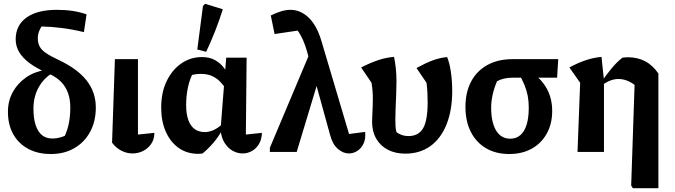

<svg xmlns="http://www.w3.org/2000/svg" viewBox="-20 -804 3570 1016"><path d="M249 11Q180 11 129 -16.5Q78 -44 50 -94Q22 -144 22 -212Q22 -270 47.5 -316.5Q73 -363 117.5 -394Q162 -425 221 -434L276 -427Q221 -402 189 -349.5Q157 -297 157 -229Q157 -178 168.5 -142.5Q180 -107 202 -89Q224 -71 257 -71Q280 -71 304.5 -78.5Q329 -86 358 -102L309 -57Q331 -96 341.5 -138.5Q352 -181 352 -235Q352 -300 324 -344.5Q296 -389 238 -414Q177 -440 138.5 -468.5Q100 -497 81.5 -528Q63 -559 63 -596Q63 -670 120 -711Q177 -752 281 -752Q327 -752 365.5 -746Q404 -740 438 -728L424 -634Q362 -649 306 -656Q250 -663 197 -664Q181 -665 165 -665Q149 -665 134 -664L224 -694Q180 -648 180 -602Q180 -577 189.5 -558.5Q199 -540 223 -523.5Q247 -507 288 -488Q390 -440 438.5 -378Q487 -316 487 -235Q487 -162 457 -106.5Q427 -51 373.5 -20Q320 11 249 11Z M573 -49 588 -491H710V-92L797 -101Q797 -67 780 -42.5Q763 -18 737 -5Q711 8 681 8Q651 8 622.5 -6.5Q594 -21 573 -49Z M1052 8Q1046 9 1040 9.5Q1034 10 1029 10Q969 10 925 -21.5Q881 -53 857 -108Q833 -163 833 -235Q833 -316 862.5 -376Q892 -436 940.5 -469Q989 -502 1048 -502Q1088 -502 1116 -487Q1144 -472 1163.5 -447Q1183 -422 1196 -393L1173 -338Q1160 -356 1143.5 -373Q1127 -390 1102.5 -401.5Q1078 -413 1041 -413Q1019 -413 998 -408Q977 -403 952 -391L1004 -422Q984 -387 974.5 -341.5Q965 -296 965 -248Q965 -201 976.5 -169Q988 -137 1010 -121Q1032 -105 1064 -105Q1085 -105 1108.5 -115Q1132 -125 1157 -148V-118Q1135 -78 1108 -47Q1081 -16 1052 8ZM1264 8Q1237 8 1211.5 -6Q1186 -20 1168.5 -48Q1151 -76 1147 -117L1177 -499H1285L1281 -92L1366 -101Q1365 -65 1349.5 -40.5Q1334 -16 1311.5 -4Q1289 8 1264 8ZM1071 -530 1024 -542 1054 -772 1065 -784 1159 -755Q1141 -697 1119 -641Q1097 -585 1071 -530Z M1676 -417 1550 0H1408V-22L1628 -544ZM1827 -95 1912 -106Q1916 -70 1904 -44.5Q1892 -19 1871 -5.5Q1850 8 1826 8Q1796 8 1768 -16Q1740 -40 1727 -89L1605 -531Q1585 -602 1555 -642L1433 -624L1413 -722Q1441 -736 1467 -744Q1493 -752 1517 -752Q1570 -752 1613 -711Q1656 -670 1680 -590Z M2125 9Q2072 9 2032.5 -11.5Q1993 -32 1971 -70Q1949 -108 1949 -159Q1949 -171 1950 -192Q1951 -213 1952 -237.5Q1953 -262 1953 -283Q1953 -324 1946 -366L1891 -447Q1940 -472 1982 -486Q2024 -500 2065 -503Q2071 -476 2074.5 -442.5Q2078 -409 2078 -374Q2078 -341 2076.5 -304.5Q2075 -268 2073.5 -233.5Q2072 -199 2072 -171Q2072 -149 2073 -135Q2074 -121 2077 -109Q2080 -97 2086 -83L2065 -115Q2083 -99 2101.5 -91.5Q2120 -84 2142 -84Q2195 -84 2219 -125.5Q2243 -167 2243 -263Q2243 -290 2241.5 -317Q2240 -344 2237 -366L2184 -444Q2231 -470 2268.5 -484Q2306 -498 2346 -502Q2359 -471 2366 -422.5Q2373 -374 2373 -323Q2373 -221 2343 -146Q2313 -71 2257.5 -31Q2202 9 2125 9Z M2693 -393Q2668 -393 2647 -388Q2626 -383 2610 -374Q2594 -336 2586.5 -301Q2579 -266 2579 -234Q2579 -182 2591 -145Q2603 -108 2625.5 -89Q2648 -70 2680 -70Q2711 -70 2733 -88.5Q2755 -107 2766.5 -143.5Q2778 -180 2778 -234Q2778 -268 2772.5 -297Q2767 -326 2755 -355Q2743 -384 2723 -419L2795 -420Q2902 -345 2902 -217Q2902 -149 2873.5 -97.5Q2845 -46 2794 -17.5Q2743 11 2675 11Q2604 11 2552 -19.5Q2500 -50 2471.5 -106Q2443 -162 2443 -238Q2443 -316 2473 -372.5Q2503 -429 2559 -460Q2615 -491 2692 -491H2934L2928 -393Z M3329 192 3320 178 3338 -355 3464 -415V192ZM3169 -355 3166 -376Q3188 -407 3215 -440.5Q3242 -474 3274 -499Q3282 -500 3289.5 -500.5Q3297 -501 3304 -501Q3353 -501 3393.5 -480Q3434 -459 3464 -415L3338 -355Q3296 -386 3253 -386Q3211 -386 3169 -355ZM3036 0 3050 -366 2993 -447Q3035 -470 3077 -484.5Q3119 -499 3163 -503L3176 -379V0Z"/></svg>

Font: Piazzolla 24pt
Style: Bold
Weight: 700
Designer: Juan Pablo del Peral
Foundry: Huerta Tipografica
Version: Version 2.005